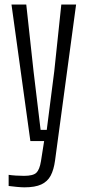

<svg xmlns="http://www.w3.org/2000/svg" viewBox="-20 -620 374 844"><path d="M87.5 203.5Q74.5 203.5 53.5 201.5Q32.5 199.5 18 197.5V148.5Q30.5 150.5 49.8 151.8Q69 153 85.5 153Q126 153 140 139.2Q154 125.5 160 89L174 0H113.5L30.5 -600H95.5L127.5 -306.5L158.5 -49H185.5L218.5 -306.5L249.5 -600H314.5L222 85.5Q216.5 126 202.8 152Q189 178 161.5 190.8Q134 203.5 87.5 203.5Z"/></svg>

Font: Big Shoulders Text Thin Light
Style: Regular
Weight: 300
Version: Version 2.002